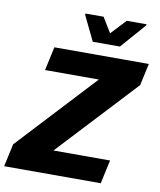

<svg xmlns="http://www.w3.org/2000/svg" viewBox="-108 -975 874 1050"><g transform="rotate(10 329.0 -449.5)"><path d="M-12.4 0 15.3 -126.5 415.2 -556.7H116.5L145.2 -688H669.7L643.1 -566L238.2 -131.3H552.6L524 0ZM346.7 -754.3 279.8 -892.6 281.4 -899.5H381.2L431.8 -816.2L509.8 -899.5H620.1L618.5 -892.6L497.4 -754.3Z"/></g></svg>

Font: Saira Thin
Style: Italic
Weight: 100
Italic angle: -12°
Designer: Hector Gatti with collaboration of the Omnibus-Type team
Foundry: Omnibus-Type
Version: Version 1.101